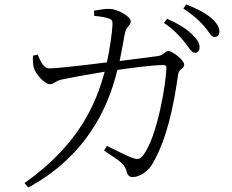

<svg xmlns="http://www.w3.org/2000/svg" viewBox="-20 -795 1040 862"><path d="M807 -608C827 -583 839 -558 855 -558C867 -558 876 -567 876 -582C876 -602 866 -619 840 -643C816 -666 780 -689 730 -711L716 -692C759 -664 786 -633 807 -608ZM895 -679C917 -655 927 -629 942 -629C956 -629 965 -637 965 -653C965 -673 953 -693 927 -715C904 -735 866 -756 816 -775L803 -757C847 -727 872 -705 895 -679ZM447 -119C503 -80 538 -65 548 -27C552 -8 561 0 575 0C604 0 646 -22 670 -69C731 -181 758 -311 780 -462C785 -489 807 -485 807 -505C807 -524 755 -566 736 -566C720 -566 715 -546 687 -543L517 -521C526 -563 535 -614 540 -642C546 -678 567 -678 567 -699C567 -722 506 -755 472 -755C454 -756 423 -751 402 -747L403 -724C420 -722 448 -719 466 -713C483 -708 486 -701 485 -683C484 -654 472 -569 460 -515C349 -501 235 -488 201 -488C175 -488 161 -523 149 -550L128 -545C127 -527 127 -503 134 -485C141 -464 179 -417 204 -417C223 -417 226 -431 257 -438C284 -444 382 -462 450 -473C412 -335 340 -150 90 27L107 47C401 -113 478 -364 507 -481C569 -490 664 -503 715 -503C723 -503 727 -498 727 -492C727 -428 686 -175 621 -96C606 -78 596 -78 569 -88C550 -95 499 -121 460 -140Z"/></svg>

Font: Noto Serif TC Light
Style: Regular
Weight: 300
Designer: Ryoko NISHIZUKA 西塚涼子 (kana & ideographs); Frank Grießhammer (Latin, Greek & Cyrillic); Wenlong ZHANG 张文龙 (bopomofo); San
Foundry: Adobe
Version: Version 2.001;hotconv 1.1.0;makeotfexe 2.6.0